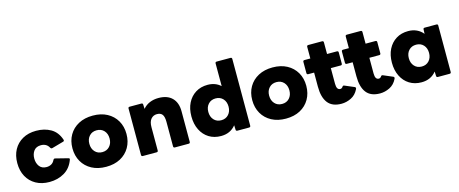

<svg xmlns="http://www.w3.org/2000/svg" viewBox="-43 -1368 4775 1997"><g transform="rotate(-15 2344.5 -370.0)"><path d="M306 10Q222 10 160 -25Q98 -60 64.5 -122Q31 -184 31 -266Q31 -348 64.5 -409.5Q98 -471 160 -506Q222 -541 306 -541Q395 -541 462.5 -502.5Q530 -464 559 -378Q564 -361 548 -358L424 -323Q410 -320 403 -333Q389 -359 367 -371Q345 -383 316 -383Q265 -383 239.5 -349.5Q214 -316 214 -266Q214 -217 239.5 -182.5Q265 -148 316 -148Q344 -148 367 -160.5Q390 -173 403 -201Q411 -215 423 -212L558 -178Q575 -175 568 -158Q537 -73 466.5 -31.5Q396 10 306 10Z M916 10Q828 10 762.5 -25Q697 -60 661 -122.5Q625 -185 625 -266Q625 -347 661 -409Q697 -471 762.5 -506Q828 -541 916 -541Q1005 -541 1070 -506Q1135 -471 1171 -409Q1207 -347 1207 -266Q1207 -185 1171 -122.5Q1135 -60 1070 -25Q1005 10 916 10ZM916 -148Q965 -148 995 -181Q1025 -214 1025 -266Q1025 -318 995 -350.5Q965 -383 916 -383Q867 -383 837 -350.5Q807 -318 807 -266Q807 -214 837 -181Q867 -148 916 -148Z M1312 0Q1296 0 1296 -16V-516Q1296 -531 1312 -531H1437Q1454 -531 1454 -516L1456 -469Q1486 -505 1529 -523Q1572 -541 1624 -541Q1719 -541 1770 -489.5Q1821 -438 1821 -346V-16Q1821 0 1805 0H1657Q1641 0 1641 -16V-279Q1641 -335 1623 -359Q1605 -383 1565 -383Q1526 -383 1501 -354Q1476 -325 1476 -266V-16Q1476 0 1460 0Z M2153 10Q2079 10 2023.5 -24.5Q1968 -59 1937 -121.5Q1906 -184 1906 -266Q1906 -349 1937 -410.5Q1968 -472 2023.5 -506.5Q2079 -541 2153 -541Q2236 -541 2292 -490V-734Q2292 -750 2308 -750H2456Q2472 -750 2472 -734V-16Q2472 0 2456 0H2330Q2314 0 2314 -16L2312 -63Q2254 10 2153 10ZM2197 -148Q2246 -148 2276 -181Q2306 -214 2306 -266Q2306 -318 2276 -350.5Q2246 -383 2197 -383Q2148 -383 2118 -350.5Q2088 -318 2088 -266Q2088 -214 2118 -181Q2148 -148 2197 -148Z M2852 10Q2764 10 2698.5 -25Q2633 -60 2597 -122.5Q2561 -185 2561 -266Q2561 -347 2597 -409Q2633 -471 2698.5 -506Q2764 -541 2852 -541Q2941 -541 3006 -506Q3071 -471 3107 -409Q3143 -347 3143 -266Q3143 -185 3107 -122.5Q3071 -60 3006 -25Q2941 10 2852 10ZM2852 -148Q2901 -148 2931 -181Q2961 -214 2961 -266Q2961 -318 2931 -350.5Q2901 -383 2852 -383Q2803 -383 2773 -350.5Q2743 -318 2743 -266Q2743 -214 2773 -181Q2803 -148 2852 -148Z M3450 10Q3350 10 3303.5 -50.5Q3257 -111 3257 -225V-377H3194Q3178 -377 3178 -393V-513Q3178 -529 3194 -529H3257V-654Q3257 -670 3273 -670H3421Q3437 -670 3437 -654V-529H3543Q3559 -529 3559 -513V-393Q3559 -377 3543 -377H3437V-208Q3437 -142 3477 -142Q3494 -142 3506 -161Q3513 -171 3526 -165L3627 -122Q3642 -115 3633 -97Q3605 -40 3554 -15Q3503 10 3450 10Z M3865 10Q3765 10 3718.5 -50.5Q3672 -111 3672 -225V-377H3609Q3593 -377 3593 -393V-513Q3593 -529 3609 -529H3672V-654Q3672 -670 3688 -670H3836Q3852 -670 3852 -654V-529H3958Q3974 -529 3974 -513V-393Q3974 -377 3958 -377H3852V-208Q3852 -142 3892 -142Q3909 -142 3921 -161Q3928 -171 3941 -165L4042 -122Q4057 -115 4048 -97Q4020 -40 3969 -15Q3918 10 3865 10Z M4312 10Q4238 10 4182.5 -24.5Q4127 -59 4096 -121.5Q4065 -184 4065 -266Q4065 -349 4096 -410.5Q4127 -472 4182.5 -506.5Q4238 -541 4312 -541Q4362 -541 4402.5 -522.5Q4443 -504 4471 -469L4473 -516Q4473 -531 4489 -531H4615Q4631 -531 4631 -516V-16Q4631 0 4615 0H4489Q4473 0 4473 -16L4471 -63Q4413 10 4312 10ZM4356 -148Q4405 -148 4435 -181Q4465 -214 4465 -266Q4465 -318 4435 -350.5Q4405 -383 4356 -383Q4307 -383 4277 -350.5Q4247 -318 4247 -266Q4247 -214 4277 -181Q4307 -148 4356 -148Z"/></g></svg>

Font: LINE Seed Sans App ExtraBold
Style: Regular
Weight: 800
Designer: LINE VX Design & Dalton Maag Ltd & Sandoll Inc
Foundry: Dalton Maag Ltd
Version: Version 1.003